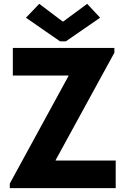

<svg xmlns="http://www.w3.org/2000/svg" viewBox="-20 -966 644 986"><path d="M30.3 -23.4 332 -576.2V-578.1H45.9V-719.7H567.4V-695.3L265.6 -143.6V-141.6H574.2V0H30.3ZM301.8 -855.5H304.7L427.7 -946.3L494.1 -875L318.4 -753.9H288.1L113.3 -875L181.6 -946.3Z"/></svg>

Font: Reddit Sans Strawberry ExBold
Style: Regular
Weight: 800
Designer: Stephen Hutchings
Foundry: Reddit
Version: Version 1.013